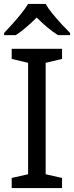

<svg xmlns="http://www.w3.org/2000/svg" viewBox="-20 -964 379 984"><path d="M298 0H40V-52L124 -71V-642L40 -662V-714H298V-662L214 -642V-71L298 -52ZM214 -944Q226 -922 248.5 -894.5Q271 -867 295.5 -840.5Q320 -814 339 -795V-784H277Q251 -800 223 -823.5Q195 -847 168 -874Q141 -847 114 -824Q87 -801 61 -784H1V-795Q20 -815 43.5 -841Q67 -867 89 -894.5Q111 -922 124 -944Z"/></svg>

Font: Noto Sans Old North Arabian
Style: Regular
Weight: 400
Designer: Monotype Design Team
Foundry: Monotype Imaging Inc.
Version: Version 2.001; ttfautohint (v1.8.4.7-5d5b)